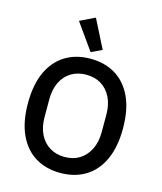

<svg xmlns="http://www.w3.org/2000/svg" viewBox="-138 -1061 988 1173"><g transform="rotate(15 355.5 -474.5)"><path d="M355 12Q264 12 196.5 -29.5Q129 -71 92 -151.5Q55 -232 55 -349Q55 -467 92 -547Q129 -627 196.5 -668.5Q264 -710 355 -710Q447 -710 514.5 -668.5Q582 -627 619 -547Q656 -467 656 -349Q656 -232 619 -151.5Q582 -71 514.5 -29.5Q447 12 355 12ZM355 -89Q410 -89 450 -114Q490 -139 513 -185Q536 -231 536 -294V-404Q536 -468 513 -514Q490 -560 450 -584.5Q410 -609 355 -609Q302 -609 261 -584.5Q220 -560 197.5 -514Q175 -468 175 -404V-294Q175 -231 197.5 -185Q220 -139 261 -114Q302 -89 355 -89ZM344 -749 226 -915 321 -961 412 -781Z"/></g></svg>

Font: IBM Plex Sans Medium
Style: Regular
Weight: 500
Designer: Mike Abbink, Paul van der Laan, Pieter van Rosmalen
Foundry: Bold Monday
Version: Version 3.201